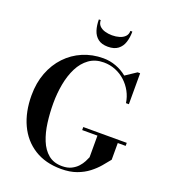

<svg xmlns="http://www.w3.org/2000/svg" viewBox="-173 -1112 1104 1247"><g transform="rotate(20 378.5 -488.5)"><path d="M437.5 -295.5H738V-274.5H683.5V-159Q664 -134.5 639.2 -105.2Q614.5 -76 580.5 -49.8Q546.5 -23.5 500.8 -6.8Q455 10 394 10Q285.5 10 208.5 -38.5Q131.5 -87 91.2 -173.8Q51 -260.5 51 -375Q51 -460.5 78 -531.2Q105 -602 153.5 -653.2Q202 -704.5 267.2 -732.2Q332.5 -760 408.5 -760Q454 -760 496.5 -744.2Q539 -728.5 573 -700.5L647.5 -750H665V-536H645Q639 -577.5 619.5 -613.5Q600 -649.5 570 -677Q540 -704.5 501.8 -720Q463.5 -735.5 420.5 -735.5Q361.5 -735.5 319.5 -705.2Q277.5 -675 251.5 -623.5Q225.5 -572 213.5 -507.5Q201.5 -443 201.5 -375Q201.5 -307 210 -241.8Q218.5 -176.5 239.8 -124Q261 -71.5 298.5 -40.5Q336 -9.5 394 -9.5Q431.5 -9.5 457.5 -22.5Q483.5 -35.5 500.8 -54.5Q518 -73.5 528 -93Q538 -112.5 543 -125V-274.5H437.5ZM408.5 -840Q365 -840 339.8 -859.8Q314.5 -879.5 304 -912.8Q293.5 -946 293.5 -987H306.5Q306.5 -963 320.8 -948Q335 -933 358.5 -926Q382 -919 408.5 -919Q435.5 -919 459 -926Q482.5 -933 497 -948Q511.5 -963 511.5 -987H525Q525 -946 514.2 -912.8Q503.5 -879.5 477.8 -859.8Q452 -840 408.5 -840Z"/></g></svg>

Font: Bodoni Moda 11pt SemiBold
Style: Regular
Weight: 600
Designer: Owen Earl
Foundry: indestructible type
Version: Version 2.004